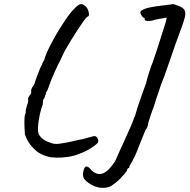

<svg xmlns="http://www.w3.org/2000/svg" viewBox="-20 -708 913 925"><path d="M209 46Q169 36 140 5.5Q111 -25 100 -61Q99 -74 98 -96Q97 -118 98 -136.5Q99 -155 101 -158Q104 -160 104 -170Q103 -174 105.5 -183.5Q108 -193 111 -203Q116 -215 116 -222.5Q116 -230 115 -234Q115 -234 118 -240.5Q121 -247 125 -251Q131 -257 130.5 -263Q130 -269 130 -269Q129 -273 132 -280Q135 -287 138 -291Q140 -293 143.5 -299.5Q147 -306 147 -306Q147 -309 151.5 -322Q156 -335 162 -350.5Q168 -366 173.5 -379Q179 -392 182 -396V-398Q186 -408 193 -419Q194 -424 198 -435.5Q202 -447 207 -458Q218 -482 234.5 -512.5Q251 -543 270 -573.5Q289 -604 306.5 -628.5Q324 -653 337 -665Q354 -684 366.5 -687.5Q379 -691 394 -676Q401 -669 405 -658Q409 -647 408.5 -638Q408 -629 402 -628Q395 -624 382 -605.5Q369 -587 352.5 -562Q336 -537 320 -510.5Q304 -484 292 -463Q279 -434 268 -412.5Q257 -391 257 -391Q256 -388 255 -386Q254 -384 253 -382Q238 -351 228 -325.5Q218 -300 208 -272Q202 -265 201 -258Q200 -251 200 -251Q198 -252 197 -246.5Q196 -241 193 -234Q188 -230 187 -221.5Q186 -213 186 -205Q179 -187 173 -161.5Q167 -136 164.5 -112.5Q162 -89 163 -76Q165 -59 178 -46Q191 -33 210 -25Q221 -21 229.5 -18Q238 -15 245 -15Q253 -14 265.5 -15.5Q278 -17 300 -21H299Q312 -23 326.5 -26.5Q341 -30 354 -33Q366 -35 377 -37.5Q388 -40 394 -42Q416 -48 427 -51Q438 -54 443 -50Q448 -46 451.5 -38.5Q455 -31 452 -22Q450 -17 434.5 -5.5Q419 6 398.5 17Q378 28 359 34Q339 43 309.5 47.5Q280 52 252.5 51.5Q225 51 209 46ZM514 189Q495 198 471.5 197Q448 196 426 185Q404 174 388 157Q381 149 380 137Q379 125 383 112Q388 94 396 94Q407 94 421 113Q449 138 476.5 127Q504 116 535 68Q541 53 554 25Q567 -3 581.5 -35Q596 -67 608 -94.5Q620 -122 624 -134Q624 -134 624.5 -137.5Q625 -141 629 -145Q630 -149 634 -161Q638 -173 642 -189Q646 -200 653.5 -222Q661 -244 669.5 -268Q678 -292 684 -308Q689 -329 696.5 -353.5Q704 -378 709 -391Q713 -399 721 -423.5Q729 -448 739 -477Q751 -516 761.5 -548Q772 -580 778 -600Q784 -620 782 -623Q782 -623 764.5 -620Q747 -617 726 -613Q709 -606 692 -607Q675 -608 677 -615Q677 -619 677 -620.5Q677 -622 677 -622Q674 -620 669 -624.5Q664 -629 660 -636.5Q656 -644 656 -649Q656 -657 677 -665Q698 -673 729 -677Q749 -680 771.5 -682.5Q794 -685 807 -687Q811 -690 823 -686Q835 -682 847.5 -676.5Q860 -671 865 -665Q871 -657 872.5 -648Q874 -639 870 -623Q866 -607 855.5 -577.5Q845 -548 826 -497Q804 -435 787 -384.5Q770 -334 756 -301Q753 -290 745.5 -269Q738 -248 731 -226.5Q724 -205 720 -191Q712 -172 705 -150Q698 -128 694 -115Q694 -107 690 -97Q686 -87 681 -82Q681 -82 674 -64.5Q667 -47 657 -23Q649 -3 639.5 21.5Q630 46 622 59Q617 71 610 81.5Q603 92 603 96Q603 96 602.5 99Q602 102 598 102Q598 102 595 104.5Q592 107 592 112Q590 118 580.5 129Q571 140 559 152.5Q547 165 534.5 174.5Q522 184 514 189Z"/></svg>

Font: Caveat Medium
Style: Regular
Weight: 500
Designer: Pablo Impallari
Foundry: Pablo Impallari
Version: Version 2.000